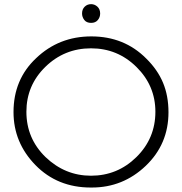

<svg xmlns="http://www.w3.org/2000/svg" viewBox="-20 -876 854 902"><path d="M411.5 5H406.5Q249.5 5 146.5 -100.5Q43.5 -206 43.5 -349.5Q43.5 -503 149.5 -602.5Q256.5 -705 409 -705Q563.5 -705 667 -601Q720 -549 745.8 -487.5Q771.5 -426 771.5 -348.5Q771.5 -199 664.8 -97Q558 5 411.5 5ZM407.5 -50.5Q532 -50.5 621 -138.2Q710 -226 710 -351Q710 -473.5 621.2 -561.2Q532.5 -649 407.5 -649Q282.5 -649 193.2 -562Q104 -475 104 -351Q104 -225.5 194 -138Q285.5 -50.5 407.5 -50.5ZM408 -768.5Q386.5 -768.5 376 -782.2Q365.5 -796 365.5 -812.5Q365.5 -832.5 377.8 -844.5Q390 -856.5 408 -856.5Q424.5 -856.5 437.5 -844.8Q450.5 -833 450.5 -812.5Q450.5 -795 439.5 -781.8Q428.5 -768.5 408 -768.5Z"/></svg>

Font: Argentum Novus Light
Style: Regular
Weight: 300
Designer: Julieta Ulanovsky (font) & Cristiano Sobral (main changes)
Foundry: Julieta Ulanovsky (font) & Cristiano Sobral (main changes)
Version: Version 3.00;November 27, 2020;FontCreator 13.0.0.2655 64-bi